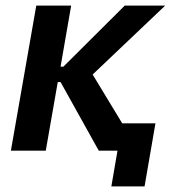

<svg xmlns="http://www.w3.org/2000/svg" viewBox="-20 -540 612 688"><path d="M19 0H144L187 -246H197L334 0H401L379 128H498L537 -98H418L312 -273L572 -520H427L207 -301H197L235 -520H110Z"/></svg>

Font: Fixel Text 20240404 SemiBold
Style: Italic
Weight: 600
Width: 4
Italic angle: -10°
Designer: AlfaBravo + MacPaw
Foundry: Kyrylo Tkachov, Marchela Mozhyna, Serhii Makarenko, Maria Weinstein, Zakhar Kryvoshyya
Version: Version 1.211;Glyphs 3.2 (3225)